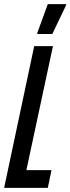

<svg xmlns="http://www.w3.org/2000/svg" viewBox="-26 -912 341 932"><path d="M-6 0 140 -688H231L102 -86H224L206 0ZM155 -747V-752L206 -892H295V-887L228 -747Z"/></svg>

Font: Saira Ultra Condensed SemiBold
Style: Italic
Weight: 600
Width: 1
Italic angle: -12°
Designer: Hector Gatti with collaboration of the Omnibus-Type team
Foundry: Omnibus-Type
Version: Version 1.001; ttfautohint (v1.8)